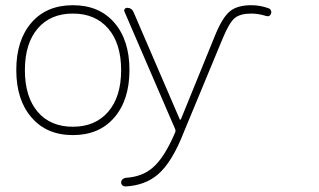

<svg xmlns="http://www.w3.org/2000/svg" viewBox="-20 -583 1196 719"><path d="M121.1 -164.1Q168.9 -108.4 252.9 -108.4Q336.9 -108.4 385.3 -164.6Q433.6 -220.7 433.6 -320.3Q433.6 -419.9 385.3 -476.1Q336.9 -532.2 252.9 -532.2Q168.9 -532.2 121.1 -476.1Q73.2 -419.9 73.2 -320.3Q73.2 -220.7 121.1 -164.1ZM97.7 -143.6Q41 -209 41 -320.8Q41 -432.6 97.7 -498Q154.3 -563.5 252.9 -563.5Q351.6 -563.5 408.2 -498Q464.8 -432.6 464.8 -320.8Q464.8 -209 408.2 -143.1Q351.6 -77.1 252.9 -77.1Q154.3 -77.1 97.7 -143.6ZM814.5 -440.4 669.9 -91.8Q625 24.4 571.3 70.3Q523.4 111.3 450.2 115.2Q449.2 115.2 449.2 115.2Q443.4 115.2 438.5 111.3Q433.6 106.4 433.6 100.1Q433.6 93.8 438.5 88.9Q443.4 84 450.2 83Q512.7 79.1 551.8 44.9Q595.7 7.8 636.7 -88.9Q637.7 -92.8 636.7 -97.7L446.3 -539.1Q443.4 -543.9 446.8 -548.8Q450.2 -553.7 456.1 -553.7Q472.7 -553.7 479.5 -539.1L653.3 -135.7Q654.3 -134.8 655.3 -134.8Q656.2 -134.8 657.2 -135.7L786.1 -452.1Q813.5 -518.6 841.3 -541Q869.1 -563.5 920.9 -563.5Q954.1 -563.5 986.3 -551.8Q992.2 -549.8 994.1 -543.9Q996.1 -541 996.1 -538.1Q996.1 -535.2 995.1 -532.2Q990.2 -518.6 975.6 -523.4Q947.3 -532.2 920.9 -532.2Q879.9 -532.2 859.4 -515.6Q838.9 -499 814.5 -440.4Z"/></svg>

Font: Gen Jyuu Gothic ExtraLight
Style: Regular
Weight: 100
Designer: [Source Han Sans]
Ryoko NISHIZUKA  (kana & ideographs); Paul D. Hunt (Latin, Greek & Cyrillic); Wenlong ZHANG  (bopomofo
Version: Version 1.002.20150607